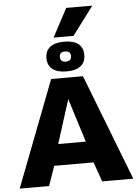

<svg xmlns="http://www.w3.org/2000/svg" viewBox="-71 -1215 908 1268"><g transform="rotate(-5 383.0 -581.0)"><path d="M7 0 277 -703H488L760 0H554L508 -130H247L202 0ZM286 -271H469L378 -561ZM384 -744Q322 -744 290 -769.5Q258 -795 258 -842Q258 -891 290 -916Q322 -941 384 -941Q446 -941 477.5 -916Q509 -891 509 -842Q509 -795 477.5 -769.5Q446 -744 384 -744ZM384 -809Q421 -809 421 -843Q421 -876 384 -876Q347 -876 347 -843Q347 -809 384 -809ZM317 -974 417 -1162H590L449 -974Z"/></g></svg>

Font: Georama SemiExpanded
Style: Bold
Weight: 700
Width: 6
Designer: Jean-Baptiste Levee
Foundry: Production Type
Version: Version 1.001